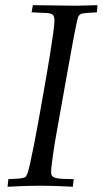

<svg xmlns="http://www.w3.org/2000/svg" viewBox="-20 -710 391 730"><path d="M8.8 0 11.7 -28.8Q36.6 -29.8 50 -31Q63.5 -32.2 70.1 -34.2Q76.7 -36.1 78.6 -38.8Q80.6 -41.5 82.5 -45.9Q86.4 -53.2 93.3 -83.3Q100.1 -113.3 108.6 -156.2Q117.2 -199.2 126.2 -249.8Q135.3 -300.3 143.8 -348.6Q152.3 -397 159.2 -437.5Q166 -478 169.9 -501Q178.2 -552.7 182.6 -585.4Q187 -618.2 187 -631.8Q187 -647.5 181.2 -653.3Q175.3 -659.2 158.2 -660.6L100.1 -663.1L105 -690.4L250 -688.5Q267.1 -688 292 -688.7Q316.9 -689.5 350.6 -690.4L348.6 -663.1Q326.7 -662.1 314.2 -661.1Q301.8 -660.2 295.2 -658.9Q288.6 -657.7 285.9 -656Q283.2 -654.3 281.2 -651.9Q276.4 -647 273.4 -632.3Q265.6 -597.2 255.1 -540Q244.6 -482.9 230 -400.9L189.9 -175.8Q182.1 -127.4 178.2 -97.4Q174.3 -67.4 174.3 -54.7Q174.3 -45.9 178.2 -41Q182.1 -36.1 191.9 -33.4Q201.7 -30.8 218.3 -30Q234.9 -29.3 260.3 -28.8L256.8 0Q221.7 -2 191.2 -2.9Q160.6 -3.9 132.8 -3.9Q105 -3.9 74.5 -2.9Q43.9 -2 8.8 0Z"/></svg>

Font: XB Kayhan
Style: Italic
Weight: 400
Italic angle: -12°
Designer: Behnam
Foundry: Irmug
Version: Version 7.300 2009